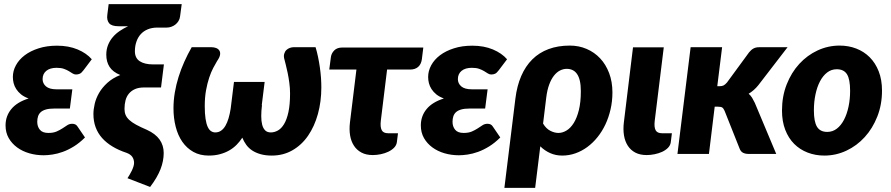

<svg xmlns="http://www.w3.org/2000/svg" viewBox="-20 -748 4332 933"><path d="M242.5 -220.5Q219 -220.5 203.2 -216Q187.5 -211.5 178.2 -203.2Q169 -195 165 -183Q161 -171 161 -156Q161 -133 173.8 -117.5Q186.5 -102 215 -102Q239 -102 255 -109Q271 -116 283.5 -124.2Q296 -132.5 306.8 -139.5Q317.5 -146.5 331 -146.5Q348.5 -146.5 356.5 -133.5L393 -80Q366.5 -53.5 339 -36.5Q311.5 -19.5 285 -10Q258.5 -0.5 234.5 3Q210.5 6.5 192 6.5Q155.5 6.5 122 -3.2Q88.5 -13 63 -31.8Q37.5 -50.5 22.2 -77.2Q7 -104 7 -138.5Q7 -184 35 -218Q63 -252 119 -269.5Q97 -277.5 82.5 -289.2Q68 -301 59 -315Q50 -329 46.2 -344Q42.5 -359 42.5 -374Q42.5 -403.5 57.5 -431Q72.5 -458.5 100.2 -479.5Q128 -500.5 167.8 -513.2Q207.5 -526 257 -526Q313.5 -526 357 -507.8Q400.5 -489.5 426 -460L386 -407Q376 -393.5 367.8 -389.8Q359.5 -386 349.5 -386Q340.5 -386 332.8 -391Q325 -396 314.8 -402.2Q304.5 -408.5 290.5 -413.5Q276.5 -418.5 255 -418.5Q223 -418.5 205 -403.8Q187 -389 187 -363.5Q187 -342.5 203.5 -328.2Q220 -314 254.5 -314H331.5L319.5 -220.5Z M855 -668Q853.5 -655.5 847.2 -645.5Q841 -635.5 832 -628.5Q823 -621.5 812.2 -617.8Q801.5 -614 790.5 -614H745Q718.5 -614 698 -605.5Q677.5 -597 663.8 -581.8Q650 -566.5 642.8 -545.2Q635.5 -524 635.5 -499Q635.5 -466 659 -450.5Q682.5 -435 724.5 -435H776.5L762.5 -323H680.5Q654 -323 636 -315Q618 -307 606.5 -293.2Q595 -279.5 590 -260.5Q585 -241.5 585 -219Q585 -202.5 590.2 -189.8Q595.5 -177 608 -165.2Q620.5 -153.5 641.5 -142Q662.5 -130.5 694 -117Q735.5 -98 755.5 -69.8Q775.5 -41.5 775.5 -4.5Q775.5 34.5 759.8 74.8Q744 115 709.5 160.5L599.5 118Q604 110.5 609.8 101.2Q615.5 92 620.2 82Q625 72 628.2 62Q631.5 52 631.5 43.5Q631.5 27 622.8 14.2Q614 1.5 594.5 -5.5Q556.5 -18 526.8 -36Q497 -54 476.2 -77.2Q455.5 -100.5 444.8 -129.5Q434 -158.5 434 -193.5Q434 -216.5 440.2 -243.5Q446.5 -270.5 461.5 -296.5Q476.5 -322.5 501.8 -345.5Q527 -368.5 564.5 -383.5Q528.5 -398 512.5 -422.8Q496.5 -447.5 496.5 -482Q496.5 -508 505 -529.2Q513.5 -550.5 528 -567.5Q542.5 -584.5 561.8 -597.5Q581 -610.5 602.5 -620.5H556Q522 -620.5 510 -635.5Q498 -650.5 501.5 -676L508 -728H863Z M1513.5 -518.5Q1520 -497.5 1525.2 -472.5Q1530.5 -447.5 1534.2 -421.5Q1538 -395.5 1539.8 -370.2Q1541.5 -345 1541.5 -323.5Q1541.5 -254.5 1524.8 -194Q1508 -133.5 1477 -88.5Q1446 -43.5 1401.2 -17.8Q1356.5 8 1301 8Q1270 8 1246.2 1.2Q1222.5 -5.5 1205.2 -17Q1188 -28.5 1176.5 -44.5Q1165 -60.5 1157.5 -79Q1145.5 -60.5 1129.8 -44.5Q1114 -28.5 1094 -17Q1074 -5.5 1049.2 1.2Q1024.5 8 994.5 8Q951.5 8 919.5 -10Q887.5 -28 866 -59Q844.5 -90 833.8 -132Q823 -174 823 -222Q823 -260 829.5 -298.5Q836 -337 847.8 -374.5Q859.5 -412 875.8 -448.2Q892 -484.5 911.5 -518.5H1009Q1019 -518.5 1029.2 -515Q1039.5 -511.5 1045.2 -503.5Q1051 -495.5 1049.5 -482.8Q1048 -470 1035 -451.5Q1026.5 -437.5 1016 -417.5Q1005.5 -397.5 996.5 -370.5Q987.5 -343.5 981.2 -309.2Q975 -275 975 -232.5Q975 -195.5 978.8 -171Q982.5 -146.5 989.2 -131.8Q996 -117 1005.5 -110.8Q1015 -104.5 1026 -104.5Q1042 -104.5 1054.2 -113Q1066.5 -121.5 1075.5 -137Q1084.5 -152.5 1090.8 -173.8Q1097 -195 1101 -220.5L1117 -350H1266L1252 -237H1253Q1249.5 -208.5 1249.5 -184Q1249.5 -159.5 1254 -142Q1258.5 -124.5 1268.5 -114.5Q1278.5 -104.5 1296 -104.5Q1313.5 -104.5 1330.2 -113.8Q1347 -123 1360.2 -144.8Q1373.5 -166.5 1381.5 -203Q1389.5 -239.5 1389.5 -294Q1389.5 -319 1386 -345.2Q1382.5 -371.5 1377.8 -394Q1373 -416.5 1368.8 -433.2Q1364.5 -450 1363 -456Q1357.5 -473.5 1360.8 -485.5Q1364 -497.5 1371.5 -504.8Q1379 -512 1388.5 -515.2Q1398 -518.5 1405.5 -518.5Z M2030 -460Q2026.5 -435.5 2011.8 -422.8Q1997 -410 1973 -410H1861L1830.5 -161Q1827 -131 1834.8 -115.8Q1842.5 -100.5 1866 -100.5H1914L1908.5 -57Q1906.5 -42 1895 -30.2Q1883.5 -18.5 1866.5 -10.5Q1849.5 -2.5 1829.8 1.5Q1810 5.5 1791.5 5.5Q1759 5.5 1736.2 -6.8Q1713.5 -19 1699.8 -40.2Q1686 -61.5 1681.2 -90.2Q1676.5 -119 1680.5 -152.5L1712 -410H1580L1588 -471Q1590.5 -489 1604.2 -503Q1618 -517 1643 -517H2037Z M2260.5 -220.5Q2237 -220.5 2221.2 -216Q2205.5 -211.5 2196.2 -203.2Q2187 -195 2183 -183Q2179 -171 2179 -156Q2179 -133 2191.8 -117.5Q2204.5 -102 2233 -102Q2257 -102 2273 -109Q2289 -116 2301.5 -124.2Q2314 -132.5 2324.8 -139.5Q2335.5 -146.5 2349 -146.5Q2366.5 -146.5 2374.5 -133.5L2411 -80Q2384.5 -53.5 2357 -36.5Q2329.5 -19.5 2303 -10Q2276.5 -0.5 2252.5 3Q2228.5 6.5 2210 6.5Q2173.5 6.5 2140 -3.2Q2106.5 -13 2081 -31.8Q2055.5 -50.5 2040.2 -77.2Q2025 -104 2025 -138.5Q2025 -184 2053 -218Q2081 -252 2137 -269.5Q2115 -277.5 2100.5 -289.2Q2086 -301 2077 -315Q2068 -329 2064.2 -344Q2060.5 -359 2060.5 -374Q2060.5 -403.5 2075.5 -431Q2090.5 -458.5 2118.2 -479.5Q2146 -500.5 2185.8 -513.2Q2225.5 -526 2275 -526Q2331.5 -526 2375 -507.8Q2418.5 -489.5 2444 -460L2404 -407Q2394 -393.5 2385.8 -389.8Q2377.5 -386 2367.5 -386Q2358.5 -386 2350.8 -391Q2343 -396 2332.8 -402.2Q2322.5 -408.5 2308.5 -413.5Q2294.5 -418.5 2273 -418.5Q2241 -418.5 2223 -403.8Q2205 -389 2205 -363.5Q2205 -342.5 2221.5 -328.2Q2238 -314 2272.5 -314H2349.5L2337.5 -220.5Z M2619 -147.5Q2633.5 -123 2654 -112.5Q2674.5 -102 2693.5 -102Q2713.5 -102 2733 -113.8Q2752.5 -125.5 2768 -150.2Q2783.5 -175 2793 -213.2Q2802.5 -251.5 2802.5 -305Q2802.5 -334 2797.8 -354.8Q2793 -375.5 2784 -388.5Q2775 -401.5 2762.2 -407.5Q2749.5 -413.5 2734 -413.5Q2717.5 -413.5 2701.5 -405.5Q2685.5 -397.5 2672 -380.5Q2658.5 -363.5 2648.8 -337.2Q2639 -311 2634.5 -274.5ZM2484.5 -269Q2492 -330.5 2512.8 -378.5Q2533.5 -426.5 2566.8 -459.5Q2600 -492.5 2645.8 -509.5Q2691.5 -526.5 2749 -526.5Q2793 -526.5 2830.8 -510.2Q2868.5 -494 2896.2 -464.5Q2924 -435 2940 -392.8Q2956 -350.5 2956 -299Q2956 -256.5 2947 -217Q2938 -177.5 2922 -143.5Q2906 -109.5 2883.5 -81.5Q2861 -53.5 2833.8 -33.5Q2806.5 -13.5 2775.8 -2.8Q2745 8 2712 8Q2680.5 8 2653.5 -4Q2626.5 -16 2605.5 -37L2580.5 165H2431Z M3056 -518H3205.5L3161.5 -160.5Q3158 -130.5 3165.8 -115.5Q3173.5 -100.5 3197 -100.5H3245L3239.5 -56.5Q3237.5 -41.5 3226 -29.8Q3214.5 -18 3197.5 -10.2Q3180.5 -2.5 3160.8 1.5Q3141 5.5 3122.5 5.5Q3090 5.5 3067.2 -6.5Q3044.5 -18.5 3030.8 -39.8Q3017 -61 3012.2 -90Q3007.5 -119 3011.5 -152.5Z M3489 -518.5 3465.5 -329H3476Q3489 -329 3496.8 -333.2Q3504.5 -337.5 3513 -347.5L3620 -493.5Q3630 -506 3641.2 -512.2Q3652.5 -518.5 3669 -518.5H3807L3665 -334Q3644.5 -308.5 3618 -292.5Q3628 -284 3634.8 -272.8Q3641.5 -261.5 3648 -248L3752 0H3618Q3601.5 0 3590.5 -5.8Q3579.5 -11.5 3574 -26L3501 -209.5Q3495.5 -222 3489.2 -225.8Q3483 -229.5 3469 -229.5H3453L3425 0H3272L3336 -518.5Z M4000 -107Q4026 -107 4046.5 -122.8Q4067 -138.5 4081.2 -165.8Q4095.5 -193 4103.2 -229.2Q4111 -265.5 4111 -306.5Q4111 -363 4095.8 -387.2Q4080.5 -411.5 4046 -411.5Q4020 -411.5 3999.5 -395.8Q3979 -380 3964.8 -353Q3950.5 -326 3942.8 -289.5Q3935 -253 3935 -212Q3935 -156.5 3950.2 -131.8Q3965.5 -107 4000 -107ZM3986 8Q3942.5 8 3904.8 -6.5Q3867 -21 3839.2 -48.8Q3811.5 -76.5 3795.8 -117.2Q3780 -158 3780 -211Q3780 -280 3802.8 -337.8Q3825.5 -395.5 3864 -437.5Q3902.5 -479.5 3953.2 -503Q4004 -526.5 4060 -526.5Q4103.5 -526.5 4141 -512Q4178.5 -497.5 4206.2 -469.8Q4234 -442 4250 -401.2Q4266 -360.5 4266 -307.5Q4266 -239.5 4243.2 -181.8Q4220.5 -124 4182 -81.8Q4143.5 -39.5 4092.8 -15.8Q4042 8 3986 8Z"/></svg>

Font: Lato ExtraBold
Style: Italic
Weight: 800
Italic angle: -7°
Designer: Lukasz Dziedzic with Adam Twardoch and Botio Nikoltchev
Foundry: tyPoland Lukasz Dziedzic
Version: Version 2.015; 2015-08-06; http://www.latofonts.com/